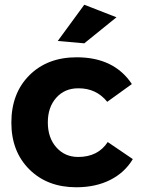

<svg xmlns="http://www.w3.org/2000/svg" viewBox="-20 -785 603 811"><path d="M336 -765 472 -712 336 -602 224 -612ZM433 -355Q386 -413 310 -412Q253 -412 217.5 -372Q182 -332 182 -268Q182 -203 218 -162.5Q254 -122 310 -122Q394 -122 435 -185L541 -113Q507 -56 445.5 -25Q384 6 302 6Q180 6 104 -69.5Q28 -145 28 -267Q28 -391 104 -467Q180 -543 304 -543Q462 -543 537 -430Z"/></svg>

Font: Montserrat-Arabic SemiBold
Style: Regular
Weight: 600
Designer: Mohamed Gaber
Foundry: Kief Type Foundry
Version: Version 5.008;PS 005.008;hotconv 1.0.88;makeotf.lib2.5.64775